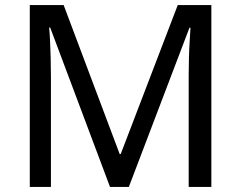

<svg xmlns="http://www.w3.org/2000/svg" viewBox="-20 -734 947 754"><path d="M412 0 177 -626H173Q175 -606 176.5 -575Q178 -544 179 -507.5Q180 -471 180 -433V0H97V-714H230L450 -129H454L678 -714H810V0H721V-439Q721 -474 722 -508.5Q723 -543 725 -573.5Q727 -604 728 -625H724L486 0Z"/></svg>

Font: Noto Sans Canadian Aboriginal
Style: Regular
Weight: 400
Designer: Monotype Design Team, Typotheque's Kevin King
Foundry: Monotype Imaging Inc.
Version: Version 2.002